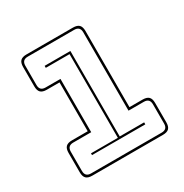

<svg xmlns="http://www.w3.org/2000/svg" viewBox="-131 -836 719 749"><g transform="rotate(-30 228.5 -461.0)"><path d="M74 -192Q55 -192 46.5 -200.5Q38 -209 38 -228V-315Q38 -334 46.5 -342.5Q55 -351 74 -351H145V-571H88Q69 -571 60.5 -579.5Q52 -588 52 -607V-694Q52 -713 60.5 -721.5Q69 -730 88 -730H297Q316 -730 324.5 -721.5Q333 -713 333 -694V-351H392Q411 -351 419.5 -342.5Q428 -334 428 -315V-228Q428 -209 419.5 -200.5Q411 -192 392 -192ZM392 -202Q405 -202 411.5 -208.5Q418 -215 418 -228V-315Q418 -328 411.5 -334.5Q405 -341 392 -341H323V-694Q323 -707 316.5 -713.5Q310 -720 297 -720H88Q75 -720 68.5 -713.5Q62 -707 62 -694V-607Q62 -594 68.5 -587.5Q75 -581 88 -581H155V-341H74Q61 -341 54.5 -334.5Q48 -328 48 -315V-228Q48 -215 54.5 -208.5Q61 -202 74 -202ZM353 -262H113V-270H234V-647H127V-656H243V-271H353Z"/></g></svg>

Font: Bungee Outline
Style: Regular
Weight: 400
Designer: David Jonathan Ross
Foundry: David Jonathan Ross
Version: Version 1.000;PS 1.0;hotconv 1.0.72;makeotf.lib2.5.5900